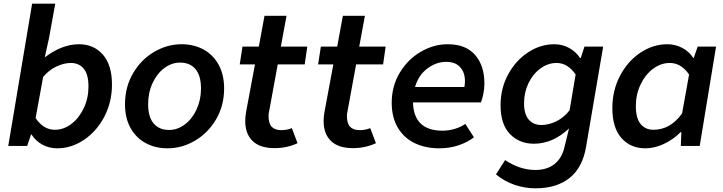

<svg xmlns="http://www.w3.org/2000/svg" viewBox="-20 -795 3937 1046"><path d="M152 -62H149L128 0H25L155 -775H281L247 -587L224 -484H226Q319 -554 410 -554Q491 -554 540.5 -497.5Q590 -441 590 -334Q590 -239 548.5 -159.5Q507 -80 438 -33.5Q369 13 292 13Q247 13 210 -7.5Q173 -28 152 -62ZM462 -324Q462 -390 436 -421Q410 -452 366 -452Q328 -452 287 -432.5Q246 -413 215 -376L174 -152Q216 -88 279 -88Q327 -88 369 -120Q411 -152 436.5 -206Q462 -260 462 -324Z M661 -227Q661 -321 705 -396Q749 -471 820 -512.5Q891 -554 969 -554Q1036 -554 1088.5 -525.5Q1141 -497 1171 -442.5Q1201 -388 1201 -313Q1201 -219 1157 -144.5Q1113 -70 1042 -28.5Q971 13 893 13Q826 13 773.5 -15.5Q721 -44 691 -98Q661 -152 661 -227ZM1075 -313Q1075 -383 1045 -418.5Q1015 -454 961 -454Q915 -454 875 -424Q835 -394 811 -342Q787 -290 787 -227Q787 -158 817 -122.5Q847 -87 901 -87Q947 -87 987 -117Q1027 -147 1051 -199Q1075 -251 1075 -313Z M1316 -136Q1316 -159 1321 -187L1369 -444H1286L1301 -541H1390L1421 -709H1541L1510 -541H1654L1640 -444H1493L1445 -182Q1443 -174 1443 -164Q1443 -122 1460.5 -104Q1478 -86 1513 -86Q1543 -86 1570 -97L1601 -15Q1544 12 1476 12Q1396 12 1356 -27Q1316 -66 1316 -136Z M1743 -136Q1743 -159 1748 -187L1796 -444H1713L1728 -541H1817L1848 -709H1968L1937 -541H2081L2067 -444H1920L1872 -182Q1870 -174 1870 -164Q1870 -122 1887.5 -104Q1905 -86 1940 -86Q1970 -86 1997 -97L2028 -15Q1971 12 1903 12Q1823 12 1783 -27Q1743 -66 1743 -136Z M2114 -235Q2114 -326 2158 -399Q2202 -472 2272.5 -513Q2343 -554 2419 -554Q2518 -554 2568.5 -495.5Q2619 -437 2619 -341Q2619 -311 2613 -282.5Q2607 -254 2600 -237H2230Q2234 -83 2391 -83Q2425 -83 2458 -93Q2491 -103 2515 -120L2562 -47Q2527 -20 2478.5 -3.5Q2430 13 2373 13Q2297 13 2238.5 -15.5Q2180 -44 2147 -100Q2114 -156 2114 -235ZM2510 -321Q2513 -338 2513 -353Q2513 -400 2487 -429Q2461 -458 2410 -458Q2357 -458 2308.5 -422Q2260 -386 2241 -321Z M2682 155 2732 77Q2768 102 2810.5 116.5Q2853 131 2896 131Q2960 131 3000.5 99Q3041 67 3055 7L3080 -95Q2991 -12 2889 -12Q2809 -12 2758 -65Q2707 -118 2707 -222Q2707 -313 2748 -389Q2789 -465 2856.5 -509.5Q2924 -554 3000 -554Q3044 -554 3081 -533.5Q3118 -513 3140 -479H3144L3164 -541H3266L3173 4Q3154 118 3083 174.5Q3012 231 2897 231Q2841 231 2785 212.5Q2729 194 2682 155ZM3083 -194 3116 -389Q3073 -452 3012 -452Q2966 -452 2925 -422.5Q2884 -393 2859.5 -342.5Q2835 -292 2835 -233Q2835 -172 2861 -143Q2887 -114 2930 -114Q2969 -114 3010.5 -134Q3052 -154 3083 -194Z M3316 -206Q3316 -302 3357.5 -381.5Q3399 -461 3468 -507.5Q3537 -554 3616 -554Q3659 -554 3697 -534Q3735 -514 3757 -479H3759L3781 -541H3881L3792 0H3689L3692 -75H3688Q3647 -34 3596 -10.5Q3545 13 3496 13Q3415 13 3365.5 -43Q3316 -99 3316 -206ZM3696 -177 3734 -389Q3691 -452 3629 -452Q3580 -452 3537.5 -420Q3495 -388 3469.5 -334Q3444 -280 3444 -217Q3444 -151 3470 -119.5Q3496 -88 3540 -88Q3632 -88 3696 -177Z"/></svg>

Font: Nebula Sans Semibold
Style: Regular
Weight: 600
Italic angle: -9°
Designer: Paul D. Hunt for Adobe (as Source Sans)
Foundry: Nebula Entertainment & Broadcasting LLC
Version: Version 1.010